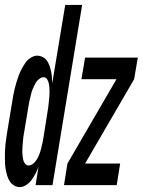

<svg xmlns="http://www.w3.org/2000/svg" viewBox="-44 -755 582 783"><path d="M37 8Q24 8 13.5 1.5Q3 -5 -4 -15.5Q-11 -26 -14.5 -38Q-18 -50 -20.5 -63Q-23 -76 -23.5 -89Q-24 -102 -24 -115Q-24 -128 -23.5 -141.5Q-23 -155 -21.5 -168Q-20 -181 -18 -194.5Q-16 -208 -14 -221L6 -341Q8 -355 10.5 -368.5Q13 -382 16.5 -395.5Q20 -409 24 -422.5Q28 -436 33 -449Q38 -462 45 -475Q52 -488 60 -499.5Q68 -511 81.5 -519.5Q95 -528 107 -528Q119 -528 130 -522.5Q141 -517 147.5 -507.5Q154 -498 158 -486.5Q162 -475 164.5 -463.5Q167 -452 167.5 -439.5Q168 -427 169 -415L222 -735H291L170 0H101L113 -74Q108 -61 101 -47.5Q94 -34 85.5 -22Q77 -10 63.5 -1Q50 8 37 8ZM72 -80Q79 -80 86 -84Q93 -88 98.5 -94.5Q104 -101 108 -108Q112 -115 115 -122Q118 -129 120 -136Q122 -143 124 -150.5Q126 -158 127.5 -165.5Q129 -173 131 -180L150 -300Q152 -310 153 -319.5Q154 -329 155 -339Q156 -349 157 -358.5Q158 -368 158 -377.5Q158 -387 157.5 -396.5Q157 -406 155 -415Q153 -424 148 -432Q143 -440 134 -440Q126 -440 118 -434.5Q110 -429 105 -422Q100 -415 96.5 -407.5Q93 -400 89.5 -392Q86 -384 84 -376Q82 -368 80 -359.5Q78 -351 76 -343Q74 -335 73 -327L53 -207Q51 -198 50.5 -189Q50 -180 49 -171.5Q48 -163 47.5 -154Q47 -145 47 -136Q47 -127 48 -118.5Q49 -110 51 -102Q53 -94 58.5 -87Q64 -80 72 -80ZM217 0 231 -88 431 -432H288L303 -520H518L503 -432L303 -88H446L432 0Z"/></svg>

Font: Iosevka Semibold Oblique
Style: Regular
Weight: 600
Italic angle: -9°
Monospace: yes
Designer: Belleve Invis
Foundry: Belleve Invis
Version: Version 32.5.0; ttfautohint (v1.8.4)